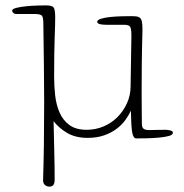

<svg xmlns="http://www.w3.org/2000/svg" viewBox="-20 -492 684 713"><path d="M468 -359Q468 -386 463 -393Q458 -400 441 -400H375Q341 -400 341 -411Q341 -418 355.5 -422.5Q370 -427 390.5 -429Q411 -431 432 -431.5Q453 -432 466 -432Q479 -432 487 -431Q495 -430 500 -425.5Q505 -421 507 -411Q509 -401 509 -383Q509 -372 508.5 -357Q508 -342 507.5 -316Q507 -290 506.5 -251.5Q506 -213 506 -156Q506 -90 506.5 -62.5Q507 -35 507 -30Q507 -20 512.5 -14.5Q518 -9 535 -9Q541 -9 556 -9.5Q571 -10 595 -10Q604 -10 613 -7.5Q622 -5 622 1Q622 9 607 13Q592 17 570.5 19Q549 21 525.5 21.5Q502 22 486 22Q475 22 471 0Q467 -22 466 -81Q459 -65 446 -47Q433 -29 413.5 -14Q394 1 367 10.5Q340 20 305 20Q261 20 230 2Q199 -16 179 -42Q180 13 181.5 69.5Q183 126 183 174Q183 189 178 195Q173 201 163 201Q155 201 147.5 195.5Q140 190 140 177Q142 114 143 43Q144 -28 144 -115Q144 -178 143 -249Q142 -320 141 -402Q141 -425 136.5 -432.5Q132 -440 109 -440H42Q33 -440 29 -444.5Q25 -449 25 -452Q25 -459 41.5 -463Q58 -467 79.5 -469Q101 -471 121.5 -471.5Q142 -472 151 -472Q172 -472 178.5 -465Q185 -458 185 -427Q185 -404 183 -351Q181 -298 181 -206Q181 -171 185 -136.5Q189 -102 201.5 -73.5Q214 -45 238 -27.5Q262 -10 302 -10Q335 -10 364.5 -22.5Q394 -35 416 -57Q438 -79 451.5 -108.5Q465 -138 465 -172Z"/></svg>

Font: Life Savers
Style: Regular
Weight: 400
Designer: Pablo Impallari, Rodrigo Fuenzalida, Brenda Gallo
Foundry: Pablo Impallari, Rodrigo Fuenzalida, Brenda Gallo
Version: Version 3.001; ttfautohint (v0.95) -l 8 -r 50 -G 200 -x 14 -